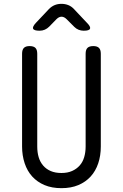

<svg xmlns="http://www.w3.org/2000/svg" viewBox="-20 -970 640 1000"><path d="M95 -690Q95 -711 104.5 -720.5Q114 -730 134 -730Q155 -730 164.5 -720.5Q174 -711 174 -690V-207Q174 -176 181.5 -151Q189 -126 205 -107.5Q221 -89 244.5 -79Q268 -69 300 -69Q332 -69 355.5 -79.5Q379 -90 395 -108Q411 -126 418.5 -151.5Q426 -177 426 -207V-690Q426 -711 435.5 -720.5Q445 -730 466 -730Q486 -730 495.5 -720.5Q505 -711 505 -690V-207Q505 -159 491.5 -119Q478 -79 452 -50.5Q426 -22 388 -6Q350 10 300 10Q250 10 212 -6Q174 -22 148 -50.5Q122 -79 108.5 -119.5Q95 -160 95 -207ZM186 -810Q157 -810 152.5 -820.5Q148 -831 168 -852L235 -923Q249 -937 265 -943.5Q281 -950 300 -950Q319 -950 335.5 -943.5Q352 -937 365 -923L433 -851Q453 -831 449 -820.5Q445 -810 416 -810Q402 -810 389.5 -815Q377 -820 367 -830L327 -870Q314 -883 300.5 -883Q287 -883 274 -870L236 -831Q226 -821 213.5 -815.5Q201 -810 186 -810Z"/></svg>

Font: Maple Mono Normal NL Light
Style: Regular
Weight: 300
Monospace: yes
Designer: subframe7536
Version: Version 7.000